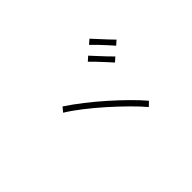

<svg xmlns="http://www.w3.org/2000/svg" viewBox="-72 -1023 1144 1144"><g transform="rotate(-45 500.0 -451.0)"><path d="M703 -208 676 -182Q645 -219 597.5 -266Q550 -313 495.5 -361.5Q441 -410 387.5 -451.5Q334 -493 291 -519L315 -548Q365 -515 419.5 -472.5Q474 -430 527 -383Q580 -336 625.5 -291Q671 -246 703 -208ZM824 -602 797 -578Q784 -593 763 -616Q742 -639 721 -661Q700 -683 686 -696L714 -720Q728 -705 748.5 -682.5Q769 -660 789.5 -638Q810 -616 824 -602ZM748 -536 721 -512Q708 -527 687 -549.5Q666 -572 645 -594.5Q624 -617 610 -630L637 -654Q651 -639 671.5 -616.5Q692 -594 713 -572Q734 -550 748 -536Z"/></g></svg>

Font: Zen Kaku Gothic Antique Light
Style: Regular
Weight: 300
Designer: Yoshimichi Ohira
Foundry: Positype
Version: Version 1.001